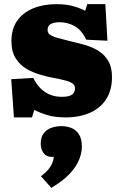

<svg xmlns="http://www.w3.org/2000/svg" viewBox="-20 -551 584 924"><path d="M47 14 34 -170 140 -176Q156 -144 177 -124Q198 -104 223 -94.5Q248 -85 277 -85Q312 -85 326.5 -95.5Q341 -106 341 -126Q341 -140 330 -148.5Q319 -157 295 -163.5Q271 -170 233 -177Q206 -182 172 -192Q138 -202 107 -220Q76 -238 55.5 -270.5Q35 -303 35 -353Q35 -412 63 -451.5Q91 -491 140 -511Q189 -531 252 -531Q299 -531 333.5 -521Q368 -511 390 -499L400 -531H487L497 -355L395 -360Q373 -406 339.5 -425Q306 -444 268 -444Q240 -444 224.5 -435.5Q209 -427 209 -407Q209 -393 220 -384.5Q231 -376 254 -369.5Q277 -363 313 -354Q352 -345 389 -334.5Q426 -324 455 -305.5Q484 -287 501.5 -257Q519 -227 519 -180Q519 -118 491.5 -74.5Q464 -31 413.5 -8.5Q363 14 296 14Q245 14 208.5 3Q172 -8 145 -22L134 14ZM227 353 177 297Q200 280 212 265.5Q224 251 230.5 236.5Q237 222 239 204H229Q203 204 189.5 185.5Q176 167 176 142Q176 108 191 89.5Q206 71 229 63.5Q252 56 276 56Q300 56 322.5 64.5Q345 73 359.5 94.5Q374 116 374 156Q374 183 361.5 215.5Q349 248 317.5 283Q286 318 227 353Z"/></svg>

Font: Literata Black
Style: Regular
Weight: 900
Designer: Latin by Veronika Burian and Jose Scaglione. Greek by Irene Vlachou. Cyrillic by Vera Evstafieva.
Foundry: TypeTogether
Version: Version 3.103;gftools[0.9.29]